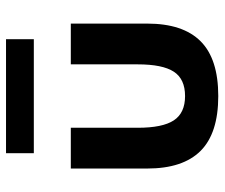

<svg xmlns="http://www.w3.org/2000/svg" viewBox="-73 -643 731 625"><g transform="rotate(-90 292.5 -330.5)"><path d="M292.3 14.5Q171.4 14.5 113.9 -43Q56.4 -100.5 56.4 -216.8V-465.5H189.1V-247.7Q189.1 -166.8 213.2 -130.2Q237.3 -93.6 292.3 -93.6Q347.7 -93.6 371.6 -130.2Q395.5 -166.8 395.5 -247.7V-465.5H528.2V-216.8Q528.2 -100.5 470.7 -43Q413.2 14.5 292.3 14.5ZM106.4 -585.9V-676.4H477.3V-585.9Z"/></g></svg>

Font: Spartan
Style: Bold
Weight: 700
Designer: Matt Bailey, Mirko Velimirovic
Foundry: Matt Bailey
Version: Version 1.005